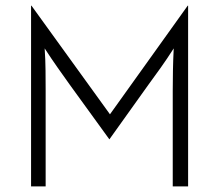

<svg xmlns="http://www.w3.org/2000/svg" viewBox="-20 -666 783 686"><path d="M91 0V-645.8H92.4L372.9 -257.6L650.7 -645.8H652.1V0H597.2V-342.4Q597.2 -377.1 597.9 -414.2Q598.6 -451.4 600.7 -493.1Q577.1 -456.2 554.2 -424Q531.2 -391.7 509.7 -362.5L370.8 -168.1L229.9 -362.5Q209 -391.7 186.5 -423.6Q163.9 -455.6 139.6 -493.1Q142.4 -450.7 142.7 -413.5Q143.1 -376.4 143.1 -342.4V0Z"/></svg>

Font: Afacad Flux Light
Style: Regular
Weight: 300
Designer: Kristian Moeller
Foundry: Dicotype
Version: Version 1.100